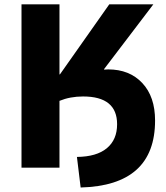

<svg xmlns="http://www.w3.org/2000/svg" viewBox="-20 -750 743 859"><path d="M76.2 0V-730.5H246.1V-417H248L468.8 -730.5H666L445.3 -440.4L446.3 -438.5Q452.1 -439.5 463.9 -439.5Q559.6 -439.5 616.7 -378.4Q673.8 -317.4 673.8 -210.9Q673.8 80.1 340.8 88.9L324.2 -47.9Q412.1 -48.8 458 -86.9Q503.9 -125 503.9 -194.3Q503.9 -318.4 351.6 -318.4Q293.9 -318.4 246.1 -298.8V0Z"/></svg>

Font: GenEi M Gothic v2 Heavy
Style: Regular
Weight: 800
Version: Version 2.0